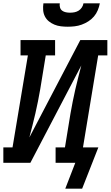

<svg xmlns="http://www.w3.org/2000/svg" viewBox="-27 -975 663 1150"><path d="M379 -815Q358 -815 337.5 -817.5Q317 -820 299 -827.5Q281 -835 266 -847Q251 -859 242 -876.5Q233 -894 231.5 -914.5Q230 -935 233 -955H331Q329 -942 332.5 -930Q336 -918 345.5 -911Q355 -904 367.5 -901.5Q380 -899 392 -899Q406 -899 419 -901.5Q432 -904 443.5 -911Q455 -918 463 -930Q471 -942 473 -955H571Q567 -934 558.5 -913.5Q550 -893 535.5 -876Q521 -859 502 -847Q483 -835 462.5 -827.5Q442 -820 420.5 -817.5Q399 -815 379 -815ZM465 155H364L424 0H306V-92H362L395 -294Q401 -330 408.5 -366.5Q416 -403 424 -439Q432 -475 441.5 -511Q451 -547 460 -583L155 0H-7V-92H48L140 -643H96V-735H303V-643H247L214 -441Q208 -405 200.5 -368.5Q193 -332 185 -296Q177 -260 167.5 -224Q158 -188 149 -152L454 -735H616V-643H561L470 -92H562Z"/></svg>

Font: Iosevka Etoile SmBdObl
Style: Regular
Weight: 600
Italic angle: -9°
Designer: Belleve Invis
Foundry: Belleve Invis
Version: Version 15.5.2; ttfautohint (v1.8.4)